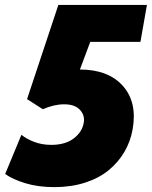

<svg xmlns="http://www.w3.org/2000/svg" viewBox="-20 -745 618 779"><path d="M576.2 -725.1 549.8 -575.2H346.2L304.2 -462.9Q419.4 -462.9 478.5 -396.5Q537.6 -330.1 518.1 -220.2Q509.3 -170.4 484.4 -128.2Q459.5 -85.9 420.4 -54Q381.3 -22 325 -3.9Q268.6 14.2 201.2 14.2Q134.3 14.2 82.5 -1.7Q30.8 -17.6 1 -39.1L66.9 -198.2Q85 -182.6 117.2 -169.9Q149.4 -157.2 188 -157.2Q244.6 -157.2 279.1 -183.3Q313.5 -209.5 319.8 -247.1Q325.2 -276.9 304.4 -299.3Q283.7 -321.8 240.2 -321.8Q199.2 -321.8 153.8 -301.8L89.8 -342.8L216.8 -725.1Z"/></svg>

Font: Stilu Bold
Style: Italic
Weight: 700
Italic angle: -10°
Designer: Genilson Lima Santos
Foundry: Genilson Lima Santos
Version: Version 1.200;PS 001.200;hotconv 1.0.88;makeotf.lib2.5.64775